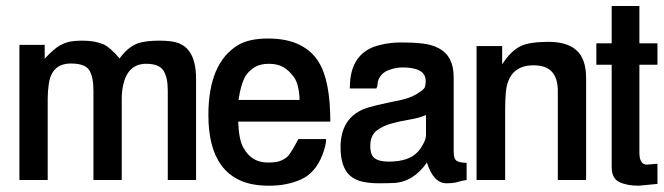

<svg xmlns="http://www.w3.org/2000/svg" viewBox="-20 -584 2153 623"><path d="M616.2 -328.1V0H524.4V-291Q524.4 -333 510.3 -355Q496.1 -377 454.1 -377Q393.6 -377 378.9 -304.7Q375 -284.2 375 -263.7V0H283.2V-290Q283.2 -335 269.5 -356.4Q255.9 -377.9 210 -377.9Q145.5 -377.9 137.7 -306.6Q134.8 -286.1 134.8 -263.7V0H43V-438.5H125V-393.6Q156.2 -426.8 174.3 -436.5Q192.4 -446.3 208.5 -449.2Q224.6 -452.1 246.1 -452.1Q267.6 -452.1 284.2 -449.2Q300.8 -446.3 315.4 -440.4Q336.9 -430.7 368.2 -394.5Q395.5 -432.6 429.7 -444.3Q455.1 -452.1 497.6 -452.1Q540 -452.1 561 -443.4Q582 -434.6 593.8 -418Q616.2 -387.7 616.2 -328.1Z M1051.8 -189.5H752.9Q754.9 -130.9 769.5 -105Q784.2 -79.1 803.7 -67.9Q823.2 -56.6 850.1 -56.6Q877 -56.6 891.1 -62.5Q905.3 -68.4 915 -78.1Q924.8 -88.9 948.2 -132.8H1038.1V-130.9Q1038.1 -113.3 1026.4 -82Q1003.9 -23.4 958 -2.4Q912.1 18.6 854 18.6Q795.9 18.6 758.3 1Q720.7 -16.6 698.2 -47.9Q656.2 -104.5 656.2 -210.9Q656.2 -378.9 752 -437.5Q788.1 -459 849.6 -459Q911.1 -459 952.1 -438.5Q993.2 -418 1014.6 -381.8Q1051.8 -321.3 1051.8 -189.5ZM753.9 -259.8H952.1Q950.2 -311.5 933.6 -334Q917 -356.4 898.4 -366.7Q879.9 -377 852.5 -377Q825.2 -377 807.6 -366.7Q790 -356.4 778.3 -339.8Q761.7 -313.5 753.9 -259.8Z M1361.3 -321.3Q1361.3 -365.2 1286.1 -365.2Q1263.7 -365.2 1240.7 -356.4Q1217.8 -347.7 1208 -325.2Q1205.1 -318.4 1205.1 -311Q1205.1 -303.7 1201.2 -296.9H1115.2V-299.8Q1115.2 -416 1214.8 -438.5Q1246.1 -446.3 1282.7 -446.3Q1319.3 -446.3 1350.1 -442.9Q1380.9 -439.5 1403.3 -427.7Q1452.1 -402.3 1452.1 -334V-91.8Q1452.1 -67.4 1462.9 -61.5Q1473.6 -55.7 1494.1 -55.7V0Q1479.5 2 1465.8 6.3Q1452.1 10.7 1428.7 10.7Q1386.7 10.7 1365.2 -56.6Q1321.3 6.8 1256.8 9.8Q1236.3 10.7 1208 10.7Q1179.7 10.7 1155.8 5.4Q1131.8 0 1116.2 -13.7Q1085 -41 1085 -106.4Q1085 -199.2 1161.1 -230.5Q1184.6 -240.2 1282.2 -259.8Q1318.4 -267.6 1344.7 -287.1Q1356.4 -294.9 1358.9 -302.2Q1361.3 -309.6 1361.3 -321.3ZM1362.3 -145.5V-210.9Q1340.8 -201.2 1310.5 -196.3Q1280.3 -191.4 1251.5 -183.6Q1222.7 -175.8 1202.6 -160.6Q1182.6 -145.5 1181.6 -113.8Q1180.7 -82 1195.3 -70.8Q1210 -59.6 1241.2 -59.6Q1308.6 -59.6 1336.9 -92.8Q1345.7 -102.5 1354 -118.2Q1362.3 -133.8 1362.3 -145.5Z M1881.8 -330.1V0H1790V-289.1Q1790 -372.1 1711.9 -372.1Q1627.9 -372.1 1621.1 -281.2Q1619.1 -255.9 1619.1 -229.5V0H1526.4V-434.6H1609.4V-375Q1637.7 -419.9 1671.9 -435.5Q1700.2 -448.2 1760.3 -448.2Q1820.3 -448.2 1851.1 -420.4Q1881.8 -392.6 1881.8 -330.1Z M2079.1 -49.8 2113.3 -52.7V12.7L2052.7 18.6Q2014.6 18.6 1989.7 6.8Q1964.8 -4.9 1964.8 -42V-374H1915V-443.4H1964.8V-564.5H2054.7V-443.4H2113.3V-374H2054.7V-88.9Q2054.7 -49.8 2079.1 -49.8Z"/></svg>

Font: RIT TN Joy
Style: Extra Bold
Weight: 800
Designer: Hussain K H
Foundry: Rachana Institute of Typography
Version: 1.6.2